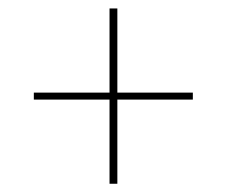

<svg xmlns="http://www.w3.org/2000/svg" viewBox="-20 -540 536 454"><path d="M257.5 -105.5H239V-520H257.5ZM60 -304.5V-321H436V-304.5Z"/></svg>

Font: Anek Gujarati Medium Thin
Style: Regular
Weight: 250
Version: Version 1.003